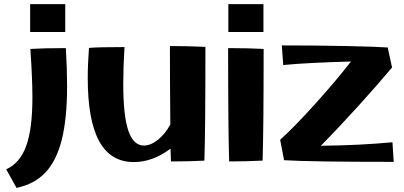

<svg xmlns="http://www.w3.org/2000/svg" viewBox="-20 -780 1957 930"><path d="M126 -760H296V-625H126ZM137 -307Q137 -400 127 -543Q192 -547 299 -547Q305 -441 305 -363Q305 -207 279.5 -104.5Q254 -2 200.5 55Q147 112 60 130L10 40Q76 11 106.5 -72Q137 -155 137 -307Z M975 -553Q975 -149 970 -2Q901 2 808 2L806 -60Q720 5 628 5Q516 5 460.5 -96Q405 -197 405 -402Q405 -470 411 -548Q454 -552 583 -552Q577 -452 577 -374Q577 -220 601.5 -147.5Q626 -75 677 -75Q710 -75 745 -103Q780 -131 805 -177Q803 -389 803 -557Q889 -557 975 -553Z M1086 -760H1256V-625H1086ZM1085 -547Q1181 -547 1257 -543Q1257 -162 1252 -2Q1171 2 1090 2Q1085 -145 1085 -547Z M1356 -4 1337 -103Q1406 -165 1506.5 -276.5Q1607 -388 1680 -482Q1596 -480 1503.5 -475.5Q1411 -471 1352 -465L1345 -560Q1514 -560 1659 -557Q1804 -554 1858 -550L1879 -453Q1811 -372 1715.5 -266.5Q1620 -161 1534 -74Q1725 -76 1881 -91L1887 4Q1484 4 1356 -4Z"/></svg>

Font: Otomanopee
Style: Regular
Weight: 400
Designer: Das Ende der Wildnis
Foundry: Gutenberg Labo
Version: Version 3.000